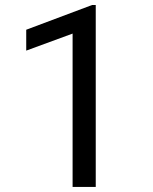

<svg xmlns="http://www.w3.org/2000/svg" viewBox="-20 -734 602 754"><path d="M356 0H265.1V-602.1L83 -535.2V-617.2L341.8 -714.4H356Z"/></svg>

Font: f72954
Style: 9700840
Weight: 400
Designer: Google
Version: Version 2.137; 2017